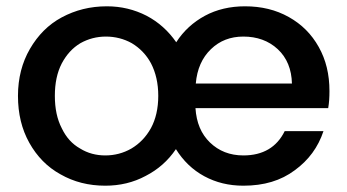

<svg xmlns="http://www.w3.org/2000/svg" viewBox="-20 -580 1102 609"><path d="M1025 -291C1025 -291 1025 -291 1025 -291C1025 -344 1014 -390 991 -431C968 -472 937 -503 896 -526C855 -549 809 -560 757 -560C757 -560 757 -560 757 -560C710 -560 667 -550 630 -530C593 -510 562 -482 539 -446C539 -446 539 -446 539 -446C514 -482 483 -510 445 -530C406 -550 364 -560 319 -560C319 -560 319 -560 319 -560C266 -560 219 -548 176 -525C133 -502 100 -468 75 -425C50 -382 37 -332 37 -276C37 -276 37 -276 37 -276C37 -219 49 -170 73 -127C97 -84 130 -50 172 -27C214 -3 261 9 314 9C314 9 314 9 314 9C360 9 403 -1 442 -22C481 -42 513 -70 538 -107C538 -107 538 -107 538 -107C561 -70 591 -41 628 -21C665 -1 706 9 752 9C752 9 752 9 752 9C817 9 871 -7 915 -40C959 -72 989 -113 1006 -164C1006 -164 883 -164 883 -164C883 -164 883 -164 883 -164C858 -113 814 -87 752 -87C752 -87 752 -87 752 -87C709 -87 674 -101 646 -128C618 -155 603 -191 600 -237C600 -237 1021 -237 1021 -237C1021 -237 1021 -237 1021 -237C1024 -254 1025 -272 1025 -291ZM314 -87C314 -87 314 -87 314 -87C285 -87 258 -94 234 -109C209 -123 190 -144 176 -173C161 -202 154 -236 154 -276C154 -276 154 -276 154 -276C154 -316 161 -350 176 -379C191 -407 210 -428 235 -443C260 -457 287 -464 316 -464C316 -464 316 -464 316 -464C345 -464 373 -457 398 -443C423 -428 444 -407 459 -379C474 -350 482 -316 482 -276C482 -276 482 -276 482 -276C482 -236 474 -202 459 -174C443 -145 422 -124 397 -109C371 -94 343 -87 314 -87ZM601 -315C601 -315 601 -315 601 -315C605 -361 621 -397 649 -424C677 -451 711 -464 752 -464C752 -464 752 -464 752 -464C795 -464 832 -451 861 -424C890 -397 905 -360 906 -315C906 -315 601 -315 601 -315Z"/></svg>

Font: Girnar Poppins
Style: Medium
Weight: 500
Designer: Ninad Kale (Devanagari), Jonny Pinhorn (Latin)
Foundry: Indian Type Foundry
Version: ""